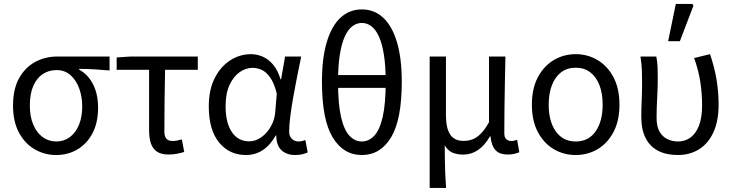

<svg xmlns="http://www.w3.org/2000/svg" viewBox="-20 -772 3709 971"><path d="M263.9 12Q205.1 12 155.5 -16.9Q105.8 -45.7 75.9 -101.5Q45.9 -157.2 45.9 -237.7Q45.9 -323 77.5 -378.2Q109.1 -433.3 159.7 -459.7Q210.4 -486.1 268.1 -486.1H534.1V-415.6Q492.8 -419.4 456.9 -421.4Q420.9 -423.5 380.4 -423.8V-419.8Q425.5 -395.1 450.8 -345.5Q476 -295.8 476 -227.4Q476 -151.7 447.8 -98.2Q419.6 -44.6 371.5 -16.3Q323.4 12 263.9 12ZM264.6 -56.5Q303.1 -56.5 332.6 -78.1Q362.1 -99.8 379 -139.6Q395.8 -179.4 395.8 -234Q395.8 -282.6 380.6 -324.6Q365.3 -366.6 336.4 -392.1Q307.5 -417.6 265.9 -417.6Q227.5 -417.6 197 -397.9Q166.5 -378.2 148.7 -338.3Q130.9 -298.4 130.9 -237.7Q130.9 -182 148.4 -141.3Q165.9 -100.5 196 -78.5Q226.2 -56.5 264.6 -56.5Z M833.7 9.5Q796.5 9.5 774.7 -4.5Q752.9 -18.6 743.5 -45.9Q734 -73.2 734 -112.8V-419.1H570V-481.4L639.7 -486.1H980.3V-419.1H814.8Q813.1 -337.4 812.2 -258.5Q811.3 -179.6 811.3 -106.8Q811.3 -81.8 821.7 -70.4Q832.1 -59 851.9 -59Q864 -59 875.7 -61.3Q887.4 -63.6 899.7 -67L911.6 -3.5Q897.3 1 876.8 5.2Q856.4 9.5 833.7 9.5Z M1223.5 12Q1140 12 1087.9 -51.5Q1035.9 -115.1 1035.9 -234.2Q1035.9 -318.1 1065.8 -376.9Q1095.7 -435.7 1144.3 -466.9Q1193 -498.1 1249.1 -498.1Q1279.2 -498.1 1308.4 -485.6Q1337.6 -473.1 1361.3 -445.1Q1384.9 -417.1 1398.8 -370.9H1401.5L1421.8 -486.1H1503.3Q1493.3 -438.1 1482.8 -385.6Q1472.2 -333.1 1463.2 -281.8Q1454.1 -230.4 1448.3 -185.4Q1442.4 -140.4 1442.4 -106.8Q1442.4 -82.4 1456.5 -69.5Q1470.6 -56.5 1490.4 -56.5Q1498.6 -56.5 1507.6 -58.6Q1516.5 -60.7 1524.3 -63.7L1536.1 -0.9Q1526.1 3.5 1510.3 7.8Q1494.6 12 1472.9 12Q1429.9 12 1403.7 -12.1Q1377.5 -36.2 1377.2 -86.8H1374.4Q1318.6 12 1223.5 12ZM1240.2 -57.2Q1272.1 -57.2 1301.2 -77.7Q1330.4 -98.3 1349.9 -132.7Q1369.4 -167.1 1372.3 -207.9L1379.6 -299.5Q1366.2 -352.3 1346.2 -380.3Q1326.2 -408.4 1303.6 -418.6Q1280.9 -428.9 1258.1 -428.9Q1223 -428.9 1191.8 -407Q1160.6 -385 1140.7 -342.1Q1120.9 -299.2 1120.9 -234.9Q1120.9 -150.9 1152.7 -104Q1184.5 -57.2 1240.2 -57.2Z M1810 12Q1716.4 12 1662.3 -77.4Q1608.2 -166.8 1608.2 -358.8Q1608.2 -478.1 1632.8 -559.8Q1657.4 -641.5 1702.5 -683Q1747.6 -724.4 1810 -724.4Q1872.5 -724.4 1917.6 -682.8Q1962.7 -641.1 1987.3 -559.6Q2011.9 -478.1 2011.9 -358.8Q2011.9 -166.8 1957.8 -77.4Q1903.7 12 1810 12ZM1810 -56.5Q1844.8 -56.5 1872.2 -84.9Q1899.6 -113.2 1915.1 -179.4Q1930.6 -245.6 1930.6 -358.8Q1930.6 -438.2 1921.6 -494.6Q1912.6 -551.1 1896.5 -586.9Q1880.4 -622.6 1858.2 -639.3Q1836 -656 1810 -656Q1784 -656 1761.9 -639.3Q1739.7 -622.6 1723.6 -586.9Q1707.4 -551.1 1698.5 -494.6Q1689.5 -438.2 1689.5 -358.8Q1689.5 -245.6 1705 -179.4Q1720.5 -113.2 1747.9 -84.9Q1775.2 -56.5 1810 -56.5ZM1653.4 -327.7V-392.5H1966.7V-327.7Z M2153 178.5V-486.1H2235.3V-188.7Q2235.3 -124.9 2256.3 -92.2Q2277.3 -59.4 2324.5 -59.4Q2346.4 -59.4 2367.3 -66.4Q2388.1 -73.3 2409.5 -93.9Q2430.9 -114.4 2453.1 -153.9V-486.1H2536.1Q2534.8 -420.4 2533.3 -352.7Q2531.9 -285.1 2531.2 -220.4Q2530.4 -155.7 2530.4 -98Q2530.4 -77.4 2540.3 -68.2Q2550.1 -59 2565.8 -59Q2573.1 -59 2580 -60.5Q2587 -62 2595.3 -65L2606.4 -2.2Q2595.4 2.3 2581.6 5.9Q2567.8 9.5 2547.6 9.5Q2506.5 9.5 2485.9 -12.6Q2465.4 -34.7 2460.5 -82.4H2457.8Q2431.4 -35.8 2397.1 -13Q2362.8 9.8 2323.3 9.8Q2293.9 9.8 2270.1 0.7Q2246.4 -8.5 2229.1 -37.1Q2229.4 10.7 2230 44.8Q2230.5 78.9 2231.9 109.7Q2233.3 140.5 2236 178.5Z M2891.4 12Q2830.5 12 2780.3 -17.7Q2730.2 -47.5 2700 -104.4Q2669.9 -161.3 2669.9 -242.4Q2669.9 -324.2 2700 -381.1Q2730.2 -438 2780.3 -468Q2830.5 -498.1 2891.4 -498.1Q2952.2 -498.1 3002.4 -468Q3052.6 -438 3082.7 -381.1Q3112.8 -324.2 3112.8 -242.4Q3112.8 -161.3 3082.7 -104.4Q3052.6 -47.5 3002.4 -17.7Q2952.2 12 2891.4 12ZM2891.4 -56.5Q2956.3 -56.5 2992 -107.4Q3027.8 -158.2 3027.8 -242.4Q3027.8 -298.7 3011.7 -341Q2995.5 -383.2 2965 -406.4Q2934.4 -429.6 2891.4 -429.6Q2848.3 -429.6 2817.8 -406.4Q2787.2 -383.2 2771.1 -341Q2754.9 -298.7 2754.9 -242.4Q2754.9 -158.2 2791 -107.4Q2827.1 -56.5 2891.4 -56.5Z M3407.8 12Q3350 12 3308.4 -9.4Q3266.9 -30.8 3245 -73.9Q3223.2 -116.9 3223.2 -180.5Q3223.2 -223.9 3225.2 -266.7Q3227.2 -309.5 3227.2 -352.6Q3227.2 -382 3226.2 -414.9Q3225.1 -447.9 3219 -486.1H3299.1Q3304.4 -461.1 3305.5 -433Q3306.5 -404.9 3306.5 -372.7Q3306.5 -331.8 3303.5 -276.4Q3300.5 -220.9 3300.5 -175.6Q3300.5 -132.2 3315.6 -106.1Q3330.7 -80.1 3355.4 -68.3Q3380.1 -56.5 3409.1 -56.5Q3444.1 -56.5 3471.6 -76.2Q3499 -95.9 3514.9 -136.5Q3530.7 -177.2 3530.7 -240.3Q3530.7 -296 3522.3 -354.1Q3513.9 -412.2 3490.6 -478.5L3570.6 -498.1Q3592.6 -435 3603.4 -371.4Q3614.2 -307.8 3614.2 -243Q3614.2 -160.5 3588.2 -103.5Q3562.2 -46.5 3515.6 -17.3Q3468.9 12 3407.8 12ZM3359 -563.7 3397.8 -752.1H3481.9L3486.8 -742.9L3418.3 -563.7Z"/></svg>

Font: SourceSans3VF
Style: Regular
Weight: 200
Designer: Paul D. Hunt
Foundry: Adobe
Version: Version 3.052;hotconv 1.1.0;makeotfexe 2.6.0